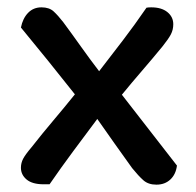

<svg xmlns="http://www.w3.org/2000/svg" viewBox="-20 -496 533 523"><path d="M66 -95Q95 -132 125 -167.5Q155 -203 184 -239Q146 -287 110.5 -331Q75 -375 37 -421Q42 -446 56.5 -461Q71 -476 93 -476Q114 -476 126 -465Q138 -454 152 -436Q175 -405 199.5 -370.5Q224 -336 250 -302Q284 -346 315 -386.5Q346 -427 379 -475Q384 -476 392 -476Q420 -476 436 -463Q452 -450 452 -430Q452 -415 445.5 -402.5Q439 -390 423 -370Q396 -337 367.5 -304Q339 -271 312 -238L462 -45Q459 -21 444 -7Q429 7 406 7Q384 7 370.5 -5Q357 -17 340 -38Q317 -70 292.5 -104.5Q268 -139 245 -172Q212 -128 179 -83.5Q146 -39 115 6H99Q68 6 52.5 -7Q37 -20 37 -39Q37 -52 43 -63.5Q49 -75 66 -95Z"/></svg>

Font: Baloo 2 Medium
Style: Regular
Weight: 500
Designer: Sarang Kulkarni and Ek Type
Foundry: Ek Type
Version: Version 1.640;hotconv 1.0.111;makeotfexe 2.5.65597; ttfautoh